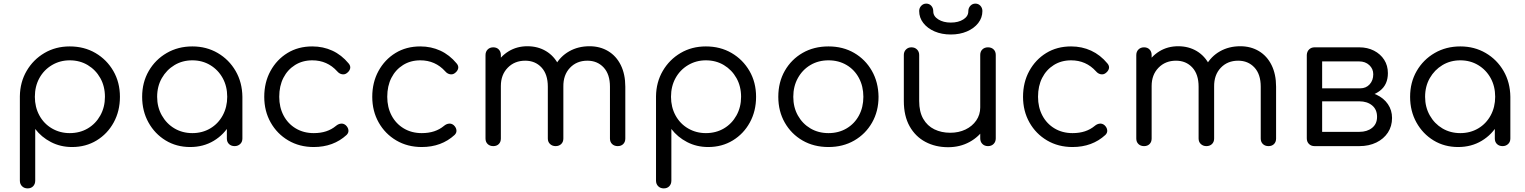

<svg xmlns="http://www.w3.org/2000/svg" viewBox="-20 -809 8442 1063"><path d="M133 234Q114 234 102 222Q90 210 90 191V-276Q91 -354 127.5 -416.5Q164 -479 226 -515.5Q288 -552 366 -552Q446 -552 508.5 -515.5Q571 -479 607.5 -416Q644 -353 644 -273Q644 -194 609.5 -131Q575 -68 515 -31.5Q455 5 379 5Q315 5 262 -22.5Q209 -50 175 -95V191Q175 210 163.5 222Q152 234 133 234ZM366 -72Q422 -72 466 -98Q510 -124 535.5 -170Q561 -216 561 -273Q561 -331 535.5 -376.5Q510 -422 466 -448.5Q422 -475 366 -475Q312 -475 267.5 -448.5Q223 -422 198 -376.5Q173 -331 173 -273Q173 -216 198 -170Q223 -124 267.5 -98Q312 -72 366 -72Z M1033 5Q957 5 897 -31.5Q837 -68 802 -131Q767 -194 767 -273Q767 -353 803.5 -416Q840 -479 903 -515.5Q966 -552 1045 -552Q1123 -552 1185.5 -515.5Q1248 -479 1284.5 -416Q1321 -353 1322 -273L1288 -257Q1288 -183 1254.5 -123.5Q1221 -64 1163.5 -29.5Q1106 5 1033 5ZM1045 -72Q1100 -72 1144 -98Q1188 -124 1213 -170Q1238 -216 1238 -273Q1238 -331 1213 -376.5Q1188 -422 1144 -448.5Q1100 -475 1045 -475Q990 -475 946 -448.5Q902 -422 876 -376.5Q850 -331 850 -273Q850 -216 876 -170Q902 -124 946 -98Q990 -72 1045 -72ZM1279 0Q1260 0 1248 -11.5Q1236 -23 1236 -42V-207L1255 -295L1322 -273V-42Q1322 -23 1309.5 -11.5Q1297 0 1279 0Z M1717 5Q1638 5 1576 -31.5Q1514 -68 1478.5 -131Q1443 -194 1443 -273Q1443 -353 1477.5 -416Q1512 -479 1571.5 -515.5Q1631 -552 1709 -552Q1769 -552 1820 -528.5Q1871 -505 1910 -458Q1922 -444 1918.5 -429.5Q1915 -415 1900 -404Q1888 -395 1873 -398Q1858 -401 1847 -414Q1792 -475 1709 -475Q1655 -475 1613.5 -449Q1572 -423 1549 -378Q1526 -333 1526 -273Q1526 -215 1550 -169.5Q1574 -124 1617.5 -98Q1661 -72 1717 -72Q1755 -72 1785.5 -82Q1816 -92 1840 -112Q1853 -123 1867.5 -124.5Q1882 -126 1894 -116Q1907 -104 1909 -89Q1911 -74 1899 -62Q1826 5 1717 5Z M2315 5Q2236 5 2174 -31.5Q2112 -68 2076.5 -131Q2041 -194 2041 -273Q2041 -353 2075.5 -416Q2110 -479 2169.5 -515.5Q2229 -552 2307 -552Q2367 -552 2418 -528.5Q2469 -505 2508 -458Q2520 -444 2516.5 -429.5Q2513 -415 2498 -404Q2486 -395 2471 -398Q2456 -401 2445 -414Q2390 -475 2307 -475Q2253 -475 2211.5 -449Q2170 -423 2147 -378Q2124 -333 2124 -273Q2124 -215 2148 -169.5Q2172 -124 2215.5 -98Q2259 -72 2315 -72Q2353 -72 2383.5 -82Q2414 -92 2438 -112Q2451 -123 2465.5 -124.5Q2480 -126 2492 -116Q2505 -104 2507 -89Q2509 -74 2497 -62Q2424 5 2315 5Z M3400 0Q3381 0 3369 -11.5Q3357 -23 3357 -42V-329Q3357 -398 3322 -435.5Q3287 -473 3232 -473Q3173 -473 3135.5 -433.5Q3098 -394 3099 -329H3025Q3026 -396 3054 -446.5Q3082 -497 3131.5 -525Q3181 -553 3244 -553Q3302 -553 3347 -526Q3392 -499 3417 -448.5Q3442 -398 3442 -329V-42Q3442 -23 3430.5 -11.5Q3419 0 3400 0ZM2711 0Q2692 0 2680 -11.5Q2668 -23 2668 -42V-504Q2668 -523 2680 -535Q2692 -547 2711 -547Q2730 -547 2741.5 -535Q2753 -523 2753 -504V-42Q2753 -23 2741.5 -11.5Q2730 0 2711 0ZM3056 0Q3038 0 3025.5 -11.5Q3013 -23 3013 -42V-329Q3013 -398 2978 -435.5Q2943 -473 2888 -473Q2829 -473 2791 -434Q2753 -395 2753 -333H2696Q2697 -398 2723.5 -447.5Q2750 -497 2796 -525Q2842 -553 2900 -553Q2958 -553 3003 -526Q3048 -499 3073.5 -448.5Q3099 -398 3099 -329V-42Q3099 -23 3087 -11.5Q3075 0 3056 0Z M3655 234Q3636 234 3624 222Q3612 210 3612 191V-276Q3613 -354 3649.5 -416.5Q3686 -479 3748 -515.5Q3810 -552 3888 -552Q3968 -552 4030.5 -515.5Q4093 -479 4129.5 -416Q4166 -353 4166 -273Q4166 -194 4131.5 -131Q4097 -68 4037 -31.5Q3977 5 3901 5Q3837 5 3784 -22.5Q3731 -50 3697 -95V191Q3697 210 3685.5 222Q3674 234 3655 234ZM3888 -72Q3944 -72 3988 -98Q4032 -124 4057.5 -170Q4083 -216 4083 -273Q4083 -331 4057.5 -376.5Q4032 -422 3988 -448.5Q3944 -475 3888 -475Q3834 -475 3789.5 -448.5Q3745 -422 3720 -376.5Q3695 -331 3695 -273Q3695 -216 3720 -170Q3745 -124 3789.5 -98Q3834 -72 3888 -72Z M4567 5Q4486 5 4423.5 -31Q4361 -67 4325 -130Q4289 -193 4289 -273Q4289 -354 4325 -417Q4361 -480 4423.5 -516Q4486 -552 4567 -552Q4647 -552 4709 -516Q4771 -480 4807 -417Q4843 -354 4844 -273Q4844 -193 4808 -130Q4772 -67 4709.5 -31Q4647 5 4567 5ZM4567 -72Q4623 -72 4667 -98Q4711 -124 4735.5 -169.5Q4760 -215 4760 -273Q4760 -331 4735.5 -377Q4711 -423 4667 -449Q4623 -475 4567 -475Q4511 -475 4467 -449Q4423 -423 4397.5 -377Q4372 -331 4372 -273Q4372 -215 4397.5 -169.5Q4423 -124 4467 -98Q4511 -72 4567 -72Z M5229 6Q5159 6 5103.5 -23.5Q5048 -53 5016 -110Q4984 -167 4984 -250V-505Q4984 -523 4996 -535Q5008 -547 5026 -547Q5045 -547 5057 -535Q5069 -523 5069 -505V-250Q5069 -190 5091.5 -151Q5114 -112 5153 -93Q5192 -74 5241 -74Q5288 -74 5325.5 -92Q5363 -110 5385 -142Q5407 -174 5407 -214H5465Q5463 -151 5432 -101.5Q5401 -52 5348 -23Q5295 6 5229 6ZM5450 0Q5431 0 5419 -12Q5407 -24 5407 -43V-505Q5407 -524 5419 -535.5Q5431 -547 5450 -547Q5469 -547 5481 -535.5Q5493 -524 5493 -505V-43Q5493 -24 5481 -12Q5469 0 5450 0ZM5244 -618Q5194 -618 5154.5 -635Q5115 -652 5092 -681.5Q5069 -711 5069 -748Q5069 -765 5080.5 -777Q5092 -789 5108 -789Q5125 -789 5136 -777Q5147 -765 5147 -746Q5147 -719 5175 -701.5Q5203 -684 5244 -684Q5286 -684 5313.5 -701.5Q5341 -719 5341 -746Q5341 -765 5352.5 -777Q5364 -789 5380 -789Q5397 -789 5408 -777Q5419 -765 5419 -748Q5419 -711 5396 -681.5Q5373 -652 5333.5 -635Q5294 -618 5244 -618Z M5918 5Q5839 5 5777 -31.5Q5715 -68 5679.5 -131Q5644 -194 5644 -273Q5644 -353 5678.5 -416Q5713 -479 5772.5 -515.5Q5832 -552 5910 -552Q5970 -552 6021 -528.5Q6072 -505 6111 -458Q6123 -444 6119.5 -429.5Q6116 -415 6101 -404Q6089 -395 6074 -398Q6059 -401 6048 -414Q5993 -475 5910 -475Q5856 -475 5814.5 -449Q5773 -423 5750 -378Q5727 -333 5727 -273Q5727 -215 5751 -169.5Q5775 -124 5818.5 -98Q5862 -72 5918 -72Q5956 -72 5986.5 -82Q6017 -92 6041 -112Q6054 -123 6068.5 -124.5Q6083 -126 6095 -116Q6108 -104 6110 -89Q6112 -74 6100 -62Q6027 5 5918 5Z M7003 0Q6984 0 6972 -11.5Q6960 -23 6960 -42V-329Q6960 -398 6925 -435.5Q6890 -473 6835 -473Q6776 -473 6738.5 -433.5Q6701 -394 6702 -329H6628Q6629 -396 6657 -446.5Q6685 -497 6734.5 -525Q6784 -553 6847 -553Q6905 -553 6950 -526Q6995 -499 7020 -448.5Q7045 -398 7045 -329V-42Q7045 -23 7033.5 -11.5Q7022 0 7003 0ZM6314 0Q6295 0 6283 -11.5Q6271 -23 6271 -42V-504Q6271 -523 6283 -535Q6295 -547 6314 -547Q6333 -547 6344.5 -535Q6356 -523 6356 -504V-42Q6356 -23 6344.5 -11.5Q6333 0 6314 0ZM6659 0Q6641 0 6628.5 -11.5Q6616 -23 6616 -42V-329Q6616 -398 6581 -435.5Q6546 -473 6491 -473Q6432 -473 6394 -434Q6356 -395 6356 -333H6299Q6300 -398 6326.5 -447.5Q6353 -497 6399 -525Q6445 -553 6503 -553Q6561 -553 6606 -526Q6651 -499 6676.5 -448.5Q6702 -398 6702 -329V-42Q6702 -23 6690 -11.5Q6678 0 6659 0Z M7258 0Q7239 0 7227 -12Q7215 -24 7215 -43V-505Q7216 -524 7228 -535.5Q7240 -547 7258 -547Q7277 -547 7288.5 -535.5Q7300 -524 7300 -504V-320H7506V-304Q7559 -304 7600 -285Q7641 -266 7664 -232.5Q7687 -199 7687 -156Q7687 -110 7664 -75Q7641 -40 7600 -20Q7559 0 7506 0ZM7300 -79H7506Q7549 -79 7576.5 -101Q7604 -123 7604 -162Q7604 -203 7576.5 -225.5Q7549 -248 7506 -248H7300ZM7413 -273V-320H7511Q7543 -320 7563 -342Q7583 -364 7583 -398Q7583 -428 7561 -448.5Q7539 -469 7505 -469H7259V-547H7505Q7551 -547 7587 -528.5Q7623 -510 7643.5 -478Q7664 -446 7664 -404Q7664 -341 7620.5 -307Q7577 -273 7511 -273Z M8053 5Q7977 5 7917 -31.5Q7857 -68 7822 -131Q7787 -194 7787 -273Q7787 -353 7823.5 -416Q7860 -479 7923 -515.5Q7986 -552 8065 -552Q8143 -552 8205.5 -515.5Q8268 -479 8304.5 -416Q8341 -353 8342 -273L8308 -257Q8308 -183 8274.5 -123.5Q8241 -64 8183.5 -29.5Q8126 5 8053 5ZM8065 -72Q8120 -72 8164 -98Q8208 -124 8233 -170Q8258 -216 8258 -273Q8258 -331 8233 -376.5Q8208 -422 8164 -448.5Q8120 -475 8065 -475Q8010 -475 7966 -448.5Q7922 -422 7896 -376.5Q7870 -331 7870 -273Q7870 -216 7896 -170Q7922 -124 7966 -98Q8010 -72 8065 -72ZM8299 0Q8280 0 8268 -11.5Q8256 -23 8256 -42V-207L8275 -295L8342 -273V-42Q8342 -23 8329.5 -11.5Q8317 0 8299 0Z"/></svg>

Font: Comfortaa Medium
Style: Regular
Weight: 500
Designer: Johan Aakerlund
Foundry: Johan Aakerlund
Version: Version 3.104; ttfautohint (v1.8.1.43-b0c9)